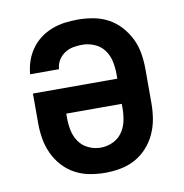

<svg xmlns="http://www.w3.org/2000/svg" viewBox="-66 -591 632 661"><g transform="rotate(-10 250.0 -260.0)"><path d="M250 8Q223 8 196 3Q169 -2 145 -15Q121 -28 102.5 -48.5Q84 -69 72.5 -94Q61 -119 56.5 -146Q52 -173 52 -200V-304H347V-320Q347 -342 342.5 -364Q338 -386 325 -404Q312 -422 291 -431Q270 -440 248 -440Q232 -440 216 -437Q200 -434 186.5 -425Q173 -416 164.5 -402Q156 -388 155 -371H54Q56 -395 63.5 -417Q71 -439 84.5 -458Q98 -477 116.5 -491Q135 -505 157 -513.5Q179 -522 202 -525Q225 -528 248 -528Q275 -528 302.5 -523Q330 -518 354 -505Q378 -492 396.5 -471.5Q415 -451 427 -426.5Q439 -402 443.5 -374.5Q448 -347 448 -320V-200Q448 -173 443.5 -146Q439 -119 427.5 -94Q416 -69 397.5 -48.5Q379 -28 355 -15Q331 -2 304 3Q277 8 250 8ZM250 -80Q272 -80 292.5 -89.5Q313 -99 325.5 -117Q338 -135 342.5 -156.5Q347 -178 347 -200V-216H153V-200Q153 -178 157.5 -156.5Q162 -135 174.5 -117Q187 -99 207.5 -89.5Q228 -80 250 -80Z"/></g></svg>

Font: Iosevka Curly Semibold
Style: Regular
Weight: 600
Monospace: yes
Designer: Belleve Invis
Foundry: Belleve Invis
Version: Version 22.1.2; ttfautohint (v1.8.4)